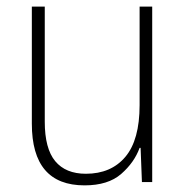

<svg xmlns="http://www.w3.org/2000/svg" viewBox="-20 -549 562 579"><path d="M439 -529V0H408L404 -103H401Q385 -59 345.5 -24.5Q306 10 235 10Q76 10 76 -176V-529H115V-182Q115 -101 146.5 -63Q178 -25 239 -25Q315 -25 358 -76Q401 -127 401 -232V-529Z"/></svg>

Font: Noto Sans Armenian SemiCondensed ExtraLight
Style: Regular
Weight: 200
Width: 4
Designer: Monotype Design Team
Foundry: Monotype Imaging Inc.
Version: Version 2.008; ttfautohint (v1.8.4.7-5d5b)